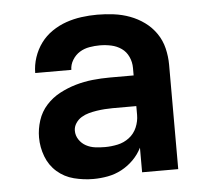

<svg xmlns="http://www.w3.org/2000/svg" viewBox="-44 -575 688 630"><g transform="rotate(-5 300.0 -260.0)"><path d="M239 8Q207 8 175.5 0Q144 -8 120 -29Q96 -50 84.5 -80.5Q73 -111 73 -143Q73 -171 82 -199Q91 -227 110.5 -248.5Q130 -270 155.5 -283.5Q181 -297 208.5 -305Q236 -313 264.5 -316Q293 -319 322 -319H400V-344Q400 -363 392 -380.5Q384 -398 369 -408.5Q354 -419 335.5 -423Q317 -427 298 -427Q281 -427 263.5 -424Q246 -421 231.5 -412Q217 -403 207.5 -387.5Q198 -372 198 -355H79Q79 -381 87.5 -406.5Q96 -432 111.5 -453Q127 -474 149 -489Q171 -504 195.5 -512.5Q220 -521 246 -524.5Q272 -528 298 -528Q325 -528 352.5 -524.5Q380 -521 405.5 -511.5Q431 -502 453 -486Q475 -470 490.5 -447.5Q506 -425 512.5 -398Q519 -371 519 -344V0H400V-81Q389 -59 371.5 -41.5Q354 -24 332.5 -12.5Q311 -1 287 3.5Q263 8 239 8ZM286 -93Q307 -93 328 -97.5Q349 -102 366 -115Q383 -128 391.5 -148Q400 -168 400 -189V-218H322Q309 -218 295.5 -217Q282 -216 269 -214Q256 -212 243 -208.5Q230 -205 218.5 -198Q207 -191 199.5 -179.5Q192 -168 192 -155Q192 -139 201 -125.5Q210 -112 224 -104.5Q238 -97 254 -95Q270 -93 286 -93Z"/></g></svg>

Font: Iosevka Fixed Extended
Style: Bold
Weight: 700
Width: 7
Monospace: yes
Designer: Belleve Invis
Foundry: Belleve Invis
Version: Version 24.1.1; ttfautohint (v1.8.4)